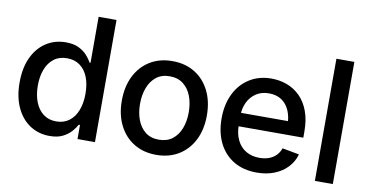

<svg xmlns="http://www.w3.org/2000/svg" viewBox="-72 -921 2169 1126"><g transform="rotate(10 1012.5 -358.5)"><path d="M271 10.7Q204.6 10.7 153.3 -23.2Q102.1 -57.1 73 -119.6Q43.9 -182.1 43.9 -268.6Q43.9 -355.5 73.2 -417.7Q102.5 -480 154.1 -513.4Q205.6 -546.9 271 -546.9Q317.9 -546.9 348.9 -531.5Q379.9 -516.1 398.7 -494.6Q417.5 -473.1 428.2 -453.6H433.6V-727.5H540V0H436V-84H428.7Q418 -63.5 398.4 -41.7Q378.9 -20 348.1 -4.6Q317.4 10.7 271 10.7ZM293.9 -80.1Q339.4 -80.1 371.1 -104Q402.8 -127.9 419.4 -170.4Q436 -212.9 436 -269Q436 -325.7 419.7 -367.4Q403.3 -409.2 371.6 -432.6Q339.8 -456.1 293.9 -456.1Q248 -456.1 216.6 -432.1Q185.1 -408.2 168.7 -366.2Q152.3 -324.2 152.3 -269Q152.3 -214.4 168.7 -171.6Q185.1 -128.9 217 -104.5Q249 -80.1 293.9 -80.1Z M905.8 11.2Q829.6 11.2 772.7 -23.7Q715.8 -58.6 684.3 -121.3Q652.8 -184.1 652.8 -267.1Q652.8 -351.1 684.3 -414.1Q715.8 -477.1 772.7 -512Q829.6 -546.9 905.8 -546.9Q982.4 -546.9 1039.3 -512Q1096.2 -477.1 1127.7 -414.1Q1159.2 -351.1 1159.2 -267.1Q1159.2 -184.1 1127.7 -121.3Q1096.2 -58.6 1039.3 -23.7Q982.4 11.2 905.8 11.2ZM905.8 -79.1Q954.1 -79.1 986.6 -104.2Q1019 -129.4 1035.2 -172.1Q1051.3 -214.8 1051.3 -267.1Q1051.3 -320.3 1035.2 -363Q1019 -405.8 986.6 -431.2Q954.1 -456.5 905.8 -456.5Q857.4 -456.5 825.4 -431.2Q793.5 -405.8 777.3 -363Q761.2 -320.3 761.2 -267.1Q761.2 -214.8 777.3 -172.1Q793.5 -129.4 825.4 -104.2Q857.4 -79.1 905.8 -79.1Z M1504.4 11.2Q1424.3 11.2 1366.7 -23.4Q1309.1 -58.1 1278.1 -120.6Q1247.1 -183.1 1247.1 -266.6Q1247.1 -349.1 1277.8 -412.4Q1308.6 -475.6 1364.7 -511.2Q1420.9 -546.9 1495.6 -546.9Q1544.4 -546.9 1588.1 -530.8Q1631.8 -514.6 1665.8 -481.2Q1699.7 -447.8 1719.2 -396.2Q1738.8 -344.7 1738.8 -273.9V-237.8H1303.7V-317.9H1683.6L1634.8 -292Q1634.8 -341.3 1618.9 -379.2Q1603 -417 1572 -438Q1541 -459 1496.1 -459Q1451.2 -459 1419.2 -437.5Q1387.2 -416 1370.1 -380.4Q1353 -344.7 1353 -300.8V-248.5Q1353 -194.3 1371.8 -155.8Q1390.6 -117.2 1425 -96.9Q1459.5 -76.7 1505.4 -76.7Q1536.1 -76.7 1561 -85.7Q1585.9 -94.7 1603.5 -112.3Q1621.1 -129.9 1629.9 -155.3L1730.5 -136.7Q1718.3 -92.8 1687 -59.3Q1655.8 -25.9 1609.1 -7.3Q1562.5 11.2 1504.4 11.2Z M1956.5 -727.5V0H1849.6V-727.5Z"/></g></svg>

Font: Inter 18pt Medium
Style: Regular
Weight: 500
Designer: Rasmus Andersson
Foundry: rsms
Version: Version 4.001;git-66647c0bb